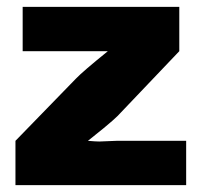

<svg xmlns="http://www.w3.org/2000/svg" viewBox="-20 -539 573 559"><path d="M502 -519V-390L322 -201Q311 -190 282 -166Q264 -151 236 -129Q259 -127 269 -127L319 -129H522V0H25V-129L201 -310Q221 -331 294 -390Q282 -390 270 -390H233H46V-519Z"/></svg>

Font: Almarai ExtraBold
Style: Regular
Weight: 800
Designer: Boutros International 2019
Foundry: Created by Boutros International 2019
Version: Version 1.10